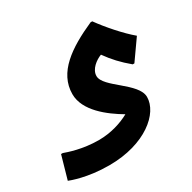

<svg xmlns="http://www.w3.org/2000/svg" viewBox="-203 -661 1094 1092"><g transform="rotate(-30 344.0 -115.0)"><path d="M537 -494H526C362 -421 232 -334 232 -191C232 -82 346 5 436 58C385 86 313 110 233 110C124 110 43 80 17 71H6L-37 222C-24 227 69 264 212 264C450 264 592 141 592 34C592 -59 402 -137 402 -212C402 -257 450 -292 485 -305C522 -253 560 -212 614 -167H625L716 -296C657 -345 582 -431 537 -494Z"/></g></svg>

Font: Kufam Arabic Latin Roman Bold
Style: Regular
Weight: 700
Designer: Wael Morcos & Artur Schmal
Version: Version 1.200;PS 001.200;hotconv 1.0.88;makeotf.lib2.5.64775